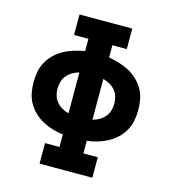

<svg xmlns="http://www.w3.org/2000/svg" viewBox="-109 -825 819 914"><g transform="rotate(15 300.0 -367.5)"><path d="M170 0V-101H241V-163Q214 -166 189 -173.5Q164 -181 140.5 -193.5Q117 -206 97.5 -224.5Q78 -243 65 -266Q52 -289 47 -315Q42 -341 42 -368Q42 -394 47 -420Q52 -446 65 -469Q78 -492 97.5 -510.5Q117 -529 140.5 -541.5Q164 -554 189.5 -561.5Q215 -569 241 -574V-634H170V-735H430V-634H359V-574Q385 -569 410.5 -561.5Q436 -554 459.5 -541.5Q483 -529 502.5 -510.5Q522 -492 535 -469Q548 -446 553 -420Q558 -394 558 -367Q558 -341 553 -315Q548 -289 535 -266Q522 -243 502.5 -224.5Q483 -206 459.5 -193.5Q436 -181 411 -173.5Q386 -166 359 -163V-101H430V0ZM241 -267V-468Q224 -464 208.5 -455Q193 -446 181.5 -432.5Q170 -419 165 -402Q160 -385 160 -367Q160 -350 165 -333Q170 -316 181.5 -302.5Q193 -289 208.5 -280Q224 -271 241 -267ZM359 -267Q376 -271 391.5 -280Q407 -289 418.5 -302.5Q430 -316 435 -333Q440 -350 440 -368Q440 -385 435 -402Q430 -419 418.5 -432.5Q407 -446 391.5 -454.5Q376 -463 359 -468Z"/></g></svg>

Font: Iosevka Curly Slab Extended
Style: Bold
Weight: 700
Width: 7
Monospace: yes
Designer: Belleve Invis
Foundry: Belleve Invis
Version: Version 11.1.0; ttfautohint (v1.8.3)